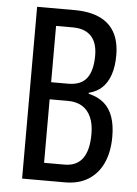

<svg xmlns="http://www.w3.org/2000/svg" viewBox="-52 -755 569 795"><g transform="rotate(5 232.5 -357.0)"><path d="M225 -714Q287 -714 329 -695Q371 -676 392.5 -638Q414 -600 414 -542Q414 -496 402.5 -462Q391 -428 369 -407Q347 -386 314 -378V-374Q353 -365 378 -343.5Q403 -322 415 -287.5Q427 -253 427 -205Q427 -143 406.5 -97Q386 -51 346 -25.5Q306 0 249 0H70V-714ZM225 -408Q279 -408 303 -439.5Q327 -471 327 -534Q327 -587 301 -614.5Q275 -642 224 -642H155V-408ZM155 -337V-73H240Q290 -73 315 -107Q340 -141 340 -209Q340 -251 327 -279.5Q314 -308 290 -322.5Q266 -337 231 -337Z"/></g></svg>

Font: Noto Sans Display ExtraCondensed
Style: Regular
Weight: 400
Width: 2
Version: Version 2.003